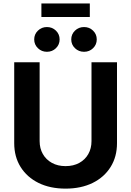

<svg xmlns="http://www.w3.org/2000/svg" viewBox="-20 -1091 766 1121"><path d="M362.8 10.3Q272.5 10.3 205.1 -22.9Q137.7 -56.2 100.3 -116Q63 -175.8 63 -254.9V-727.5H211.4V-267.1Q211.4 -224.6 230.2 -191.7Q249 -158.7 283.2 -139.9Q317.4 -121.1 362.8 -121.1Q408.7 -121.1 442.9 -139.9Q477.1 -158.7 495.6 -191.7Q514.2 -224.6 514.2 -267.1V-727.5H663.1V-254.9Q663.1 -175.8 625.7 -116Q588.4 -56.2 520.8 -22.9Q453.1 10.3 362.8 10.3ZM470.7 -788.6Q439.5 -788.6 417.7 -809.6Q396 -830.6 396 -860.8Q396 -891.1 417.7 -912.1Q439.5 -933.1 470.7 -933.1Q502 -933.1 523.4 -912.1Q544.9 -891.1 544.9 -860.8Q544.9 -830.6 523.4 -809.6Q502 -788.6 470.7 -788.6ZM253.9 -788.6Q223.1 -788.6 201.4 -809.6Q179.7 -830.6 179.7 -860.8Q179.7 -891.1 201.4 -912.1Q223.1 -933.1 253.9 -933.1Q285.2 -933.1 306.6 -912.1Q328.1 -891.1 328.1 -860.8Q328.1 -830.6 306.6 -809.6Q285.2 -788.6 253.9 -788.6ZM504.4 -1070.8V-991.7H221.7V-1070.8Z"/></svg>

Font: Inter 18pt
Style: Bold
Weight: 700
Designer: Rasmus Andersson
Foundry: rsms
Version: Version 4.001;git-66647c0bb